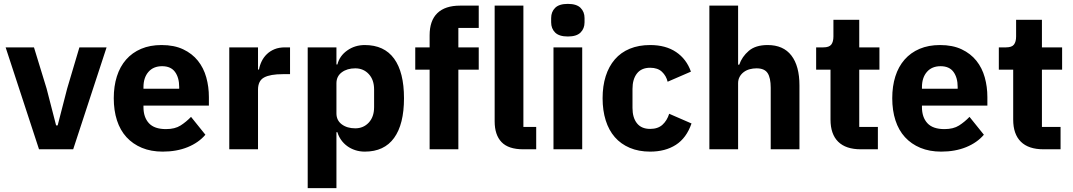

<svg xmlns="http://www.w3.org/2000/svg" viewBox="-20 -769 5525 989"><path d="M181 0 9 -525H155L220 -313L269 -123H277L326 -313L389 -525H529L357 0Z M818 12Q758 12 711 -7.5Q664 -27 631.5 -62.5Q599 -98 582.5 -149Q566 -200 566 -263Q566 -325 582 -375.5Q598 -426 629.5 -462Q661 -498 707 -517.5Q753 -537 812 -537Q877 -537 923.5 -515Q970 -493 999.5 -456Q1029 -419 1042.5 -370.5Q1056 -322 1056 -269V-225H719V-217Q719 -165 747 -134.5Q775 -104 835 -104Q881 -104 910 -122.5Q939 -141 964 -167L1038 -75Q1003 -34 946.5 -11Q890 12 818 12ZM815 -428Q770 -428 744.5 -398.5Q719 -369 719 -320V-312H903V-321Q903 -369 881.5 -398.5Q860 -428 815 -428Z M1161 0V-525H1309V-411H1314Q1318 -433 1328 -453.5Q1338 -474 1354.5 -490Q1371 -506 1394 -515.5Q1417 -525 1448 -525H1474V-387H1437Q1372 -387 1340.5 -370Q1309 -353 1309 -307V0Z M1565 -525H1713V-437H1718Q1729 -481 1768.5 -509Q1808 -537 1859 -537Q1959 -537 2010 -467Q2061 -397 2061 -263Q2061 -129 2010 -58.5Q1959 12 1859 12Q1833 12 1810 4.5Q1787 -3 1768.5 -16.5Q1750 -30 1737 -48.5Q1724 -67 1718 -88H1713V200H1565ZM1810 -108Q1852 -108 1879.5 -137.5Q1907 -167 1907 -217V-308Q1907 -358 1879.5 -387.5Q1852 -417 1810 -417Q1768 -417 1740.5 -396.5Q1713 -376 1713 -340V-185Q1713 -149 1740.5 -128.5Q1768 -108 1810 -108Z M2193 -410H2119V-525H2193V-587Q2193 -663 2233 -701.5Q2273 -740 2350 -740H2446V-625H2341V-525H2446V-410H2341V0H2193ZM2675 0Q2599 0 2563.5 -37Q2528 -74 2528 -144V-740H2676V-115H2742V0Z M2905 -581Q2860 -581 2839.5 -601.5Q2819 -622 2819 -654V-676Q2819 -708 2839.5 -728.5Q2860 -749 2905 -749Q2950 -749 2970.5 -728.5Q2991 -708 2991 -676V-654Q2991 -622 2970.5 -601.5Q2950 -581 2905 -581ZM2831 -525H2979V0H2831Z M3329 12Q3270 12 3224 -7.5Q3178 -27 3147 -62.5Q3116 -98 3100 -149Q3084 -200 3084 -263Q3084 -326 3100 -376.5Q3116 -427 3147 -463Q3178 -499 3224 -518Q3270 -537 3329 -537Q3409 -537 3462.5 -501Q3516 -465 3539 -400L3419 -348Q3412 -378 3390 -399Q3368 -420 3329 -420Q3284 -420 3261 -390.5Q3238 -361 3238 -311V-213Q3238 -163 3261 -134Q3284 -105 3329 -105Q3369 -105 3392.5 -126.5Q3416 -148 3427 -183L3542 -133Q3516 -58 3461.5 -23Q3407 12 3329 12Z M3634 -740H3782V-436H3788Q3802 -477 3837 -507Q3872 -537 3934 -537Q4015 -537 4056.5 -483Q4098 -429 4098 -329V0H3950V-317Q3950 -368 3934 -392.5Q3918 -417 3877 -417Q3859 -417 3842 -412.5Q3825 -408 3811.5 -398Q3798 -388 3790 -373.5Q3782 -359 3782 -340V0H3634Z M4414 0Q4337 0 4297.5 -39Q4258 -78 4258 -153V-410H4184V-525H4221Q4251 -525 4262 -539.5Q4273 -554 4273 -581V-667H4406V-525H4510V-410H4406V-115H4502V0Z M4828 12Q4768 12 4721 -7.5Q4674 -27 4641.5 -62.5Q4609 -98 4592.5 -149Q4576 -200 4576 -263Q4576 -325 4592 -375.5Q4608 -426 4639.5 -462Q4671 -498 4717 -517.5Q4763 -537 4822 -537Q4887 -537 4933.5 -515Q4980 -493 5009.5 -456Q5039 -419 5052.5 -370.5Q5066 -322 5066 -269V-225H4729V-217Q4729 -165 4757 -134.5Q4785 -104 4845 -104Q4891 -104 4920 -122.5Q4949 -141 4974 -167L5048 -75Q5013 -34 4956.5 -11Q4900 12 4828 12ZM4825 -428Q4780 -428 4754.5 -398.5Q4729 -369 4729 -320V-312H4913V-321Q4913 -369 4891.5 -398.5Q4870 -428 4825 -428Z M5355 0Q5278 0 5238.5 -39Q5199 -78 5199 -153V-410H5125V-525H5162Q5192 -525 5203 -539.5Q5214 -554 5214 -581V-667H5347V-525H5451V-410H5347V-115H5443V0Z"/></svg>

Font: IBM Plex Sans KR
Style: Bold
Weight: 700
Designer: Mike Abbink; Paul van der Laan; Pieter van Rosmalen; Wujin Sim; Chorong Kim; Dohee Lee;
Foundry: Sandoll Inc.
Version: Version 1.001